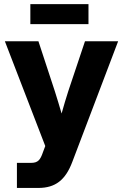

<svg xmlns="http://www.w3.org/2000/svg" viewBox="-20 -718 603 942"><path d="M63 204.1H168C251.5 204.1 301.3 165.5 335 75.7L559.6 -515.6H397L314.9 -270.5C303.2 -234.4 292.5 -197.8 282.2 -161.1C271.5 -197.8 260.7 -233.9 249 -270.5L168.5 -515.6H3.9L202.1 -1.5L190.9 28.3C177.7 66.9 166.5 81.1 131.8 81.1H63ZM414.1 -697.8H128.9V-599.6H414.1Z"/></svg>

Font: Raveo Display
Style: Bold
Weight: 700
Designer: Jakub Foglar, Rasmus Andersson (Inter)
Foundry: Jakubfoglar.com
Version: Version 1.100;Glyphs 3.2.3 (3260)